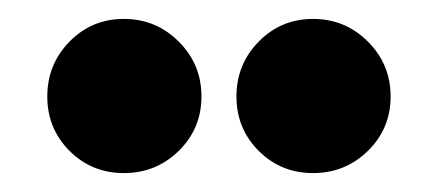

<svg xmlns="http://www.w3.org/2000/svg" viewBox="-20 -773 463 203"><path d="M169 -613.5Q145 -590 111 -590Q77 -590 53.5 -613.5Q30 -637 30 -671Q30 -705 53.5 -729Q77 -753 111 -753Q145 -753 169 -729Q193 -705 193 -671Q193 -637 169 -613.5ZM369 -613.5Q345 -590 311 -590Q277 -590 253.5 -613.5Q230 -637 230 -671Q230 -705 253.5 -729Q277 -753 311 -753Q345 -753 369 -729Q393 -705 393 -671Q393 -637 369 -613.5Z"/></svg>

Font: Roundo
Style: Bold
Weight: 700
Designer: Namrata Goyal (Gurmukhi), Shiva Nallaperumal (Latin)
Foundry: Indian Type Foundry
Version: Version 1.000;PS 1.0;hotconv 1.0.88;makeotf.lib2.5.647800